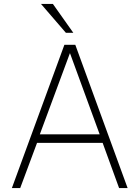

<svg xmlns="http://www.w3.org/2000/svg" viewBox="-20 -949 704 969"><path d="M305 -723H360L624 0H581L498 -228H167L82 0H40ZM483 -271 333 -681 181 -271ZM187 -929 312.5 -783.5H350L247 -929Z"/></svg>

Font: Public Sans VF
Style: Regular
Weight: 400
Designer: Pablo Impallari, Rodrigo Fuenzalida (Modified by Dan O. Williams and USWDS)
Version: Version 1.003